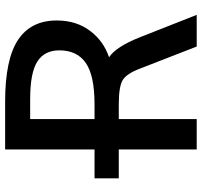

<svg xmlns="http://www.w3.org/2000/svg" viewBox="-39 -732 772 734"><g transform="rotate(-90 347.0 -365.0)"><path d="M142.6 -296.9H32.2V-389.6H142.6V-731.4H325.2Q487.3 -731.4 561.5 -682.1Q635.7 -632.8 635.7 -534.2Q635.7 -459 595.7 -406.2Q557.6 -355.5 495.1 -334Q535.2 -307.6 571.3 -216.8L657.2 1H536.1L452.1 -214.8Q432.6 -266.6 408.2 -281.7Q383.8 -296.9 315.4 -296.9H258.8V1H142.6ZM335 -635.7H258.8V-389.6H315.4Q424.8 -389.6 473.1 -422.9Q521.5 -456.1 521.5 -524.4Q521.5 -581.1 478.5 -608.4Q435.5 -635.7 335 -635.7Z"/></g></svg>

Font: Gen Shin Gothic Medium
Style: Regular
Weight: 500
Designer: [Source Han Sans]
Ryoko NISHIZUKA  (kana & ideographs); Paul D. Hunt (Latin, Greek & Cyrillic); Wenlong ZHANG  (bopomofo
Version: Version 1.002.20150607